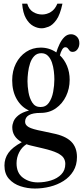

<svg xmlns="http://www.w3.org/2000/svg" viewBox="-20 -802 466 1079"><path d="M208 -167.5Q121 -167.5 121 -117.5Q121 -99.5 141 -87.8Q161 -76 219.5 -65L277 -52.5Q346.5 -39 379.5 -6.8Q412.5 25.5 412.5 80.5Q412.5 126 392 159.5Q371.5 193 337.2 214.8Q303 236.5 261 247Q219 257.5 176 257.5Q134 257.5 94.8 244.5Q55.5 231.5 30.2 203Q5 174.5 5 128Q5 89 27 57.5Q49 26 102.5 -3Q49 -32.5 49 -86.5Q49 -102 56.2 -120Q63.5 -138 83.8 -154.2Q104 -170.5 143 -181Q100 -200 74.2 -244.5Q48.5 -289 48.5 -350.5Q48.5 -403.5 69.5 -445Q90.5 -486.5 126.8 -510.5Q163 -534.5 209 -534.5Q257 -534.5 296.5 -507.5Q303.5 -531 314.8 -554.5Q326 -578 342 -593.8Q358 -609.5 379 -609.5Q398 -609.5 412 -596Q426 -582.5 426 -559Q426 -539 415.2 -524.8Q404.5 -510.5 388.5 -510.5Q377 -510.5 371.5 -517Q366 -523.5 361.2 -530Q356.5 -536.5 346.5 -536.5Q337 -536.5 329 -523Q321 -509.5 316.5 -491Q342 -467 356.8 -431.5Q371.5 -396 371.5 -353.5Q371.5 -304 351.2 -261.8Q331 -219.5 294.2 -193.5Q257.5 -167.5 208 -167.5ZM207.5 -200.5Q238 -200.5 255 -225Q272 -249.5 278.8 -285.8Q285.5 -322 285.5 -356Q285.5 -377.5 282.5 -402.8Q279.5 -428 271.8 -450.8Q264 -473.5 249.5 -488.2Q235 -503 212 -503Q188 -503 172.8 -487.2Q157.5 -471.5 149.2 -446.8Q141 -422 137.8 -395Q134.5 -368 134.5 -345.5Q134.5 -317 140.2 -283.2Q146 -249.5 161.8 -225Q177.5 -200.5 207.5 -200.5ZM73 115.5Q73 170 108.5 196.5Q144 223 192.5 223Q231 223 266.5 212Q302 201 324.5 178Q347 155 347 119Q347 100.5 337.5 85.5Q328 70.5 300.8 57.2Q273.5 44 220 31.5L154 16Q140.5 13 129 8.5Q102.5 25 87.8 54Q73 83 73 115.5ZM213.5 -643Q190.5 -643 166.8 -656Q143 -669 125.8 -699.2Q108.5 -729.5 104.5 -781.5H133Q142.5 -749 165.8 -734.8Q189 -720.5 217 -720.5Q242.5 -720.5 265.8 -734.8Q289 -749 302.5 -781.5H331Q318 -719.5 296.8 -690Q275.5 -660.5 253 -651.8Q230.5 -643 213.5 -643Z"/></svg>

Font: Libre Caslon Condensed
Style: Regular
Weight: 400
Designer: Pablo Impallari, Rodrigo Fuenzalida, Katja Schimmel, Ertekin Erdin
Foundry: Pablo Impallari, Rodrigo Fuenzalida
Version: Version 2.000; ttfautohint (v1.8.4.7-5d5b);gftools[0.9.33]